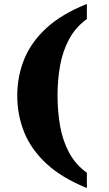

<svg xmlns="http://www.w3.org/2000/svg" viewBox="-20 -801 548 968"><path d="M418 147Q292 96 215 25Q138 -46 102.5 -133Q67 -220 67 -319Q67 -417 102.5 -503.5Q138 -590 215 -660.5Q292 -731 418 -781V-705Q361 -664 328.5 -603.5Q296 -543 283 -470.5Q270 -398 270 -319Q270 -240 283 -166Q296 -92 328.5 -31.5Q361 29 418 70Z"/></svg>

Font: Noto Serif Devanagari Black
Style: Regular
Weight: 900
Designer: Universal Thirst, Indian Type Foundry and the Monotype Design Team
Foundry: Monotype Imaging Inc.
Version: Version 2.004; ttfautohint (v1.8.4.7-5d5b)